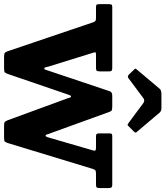

<svg xmlns="http://www.w3.org/2000/svg" viewBox="44 -848 814 945"><g transform="rotate(90 451.5 -375.0)"><path d="M345 -602.5 322.5 -626Q316.5 -631.5 316.5 -633.8Q316.5 -636 321.5 -642L415.5 -753.5Q422.5 -762 442 -762H509.5Q525.5 -762 532.5 -753.5L628.5 -640Q634 -634.5 627 -627.5L600 -600.5Q594.5 -595 592.5 -595.2Q590.5 -595.5 584 -600L486.5 -672.5Q473.5 -682 461.5 -673L363 -599.5Q354.5 -593 345 -602.5ZM327 -207.5 427.5 -507.5Q431.5 -520 449.5 -520H501Q514.5 -520 520 -518Q525.5 -516 529 -506.5L633.5 -218Q638.5 -206 640 -199Q641.5 -192 646 -192Q650.5 -192 652.8 -199Q655 -206 658.5 -218L718.5 -424Q721.5 -434 719 -437Q716.5 -440 704.5 -440H651Q641 -440 638 -443.2Q635 -446.5 635 -455.5V-506.5Q635 -515 637.8 -517.5Q640.5 -520 649.5 -520H888.5Q897.5 -520 900.8 -516.2Q904 -512.5 904 -503V-458Q904 -447 901 -443.5Q898 -440 887 -440H836Q822 -440 817.8 -437.5Q813.5 -435 810 -424.5L683 -7.5Q679 4 675.8 8.2Q672.5 12.5 657 12.5H600Q583.5 12.5 579.2 9.2Q575 6 570.5 -5L467 -287.5Q462 -299.5 460 -308.2Q458 -317 453.5 -317Q449 -317 446.2 -308.8Q443.5 -300.5 439.5 -289.5L342.5 -6Q338.5 5 334.5 8.8Q330.5 12.5 314.5 12.5H261Q244 12.5 239.2 9.2Q234.5 6 230.5 -6L88 -426.5Q85 -434.5 81.5 -437.2Q78 -440 67 -440H12Q2.5 -440 0.8 -444.5Q-1 -449 -1 -458V-503.5Q-1 -513.5 1.5 -516.8Q4 -520 13.5 -520H312Q323 -520 326.5 -516.8Q330 -513.5 330 -502V-461Q330 -448.5 327.2 -444.2Q324.5 -440 312.5 -440H249Q237.5 -440 236.2 -437.8Q235 -435.5 237.5 -427.5L306 -207Q309 -196.5 310 -191Q311 -185.5 315.5 -185.5Q320 -185.5 321.5 -191.2Q323 -197 327 -207.5Z"/></g></svg>

Font: Besley*
Style: Bold
Weight: 700
Designer: Owen Earl
Foundry: indestructible type*
Version: Version 2.000; ttfautohint (v1.8.3)